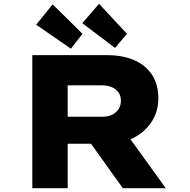

<svg xmlns="http://www.w3.org/2000/svg" viewBox="-20 -990 998 1010"><path d="M150 0V-700H539Q628 -700 688.5 -672.5Q749 -645 781 -594.5Q813 -544 813 -473Q813 -404 778 -350Q743 -296 683 -265Q623 -234 546 -234H336V0ZM626 0 400 -316 606 -341 852 0ZM336 -376H522Q548 -376 569 -386Q590 -396 603 -415Q616 -434 616 -461Q616 -487 602.5 -505Q589 -523 567 -532Q545 -541 517 -541H336ZM585 -738 413 -868 501 -970 648 -812ZM353 -734 170 -860 257 -967 414 -812Z"/></svg>

Font: Lexend Tera ExtraBold
Style: Regular
Weight: 800
Designer: Bonnie Shaver-Troup, Thomas Jockin
Foundry: Lexend
Version: Version 1.007